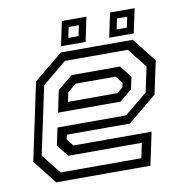

<svg xmlns="http://www.w3.org/2000/svg" viewBox="-77 -743 779 816"><g transform="rotate(-10 313.0 -335.5)"><path d="M526 -540 607 -437 576.5 -294.5 452 -191.5H180L175.5 -172L199.5 -141.5H537L507 0H100.5L19.5 -103L90.5 -437L215.5 -540ZM452.8 -437.5 493.2 -386.8 482 -333.8 429.5 -290.2H159.5L179.2 -384.2L244.2 -437.5ZM497.8 -501.8H226.5L121.8 -415.2L59.2 -122.5L126 -38H474.5L488 -102.2H171L130.2 -153.5L146.2 -228.5H442.2L541 -309.8L564 -417.8ZM427 -398.5H254.5L217.5 -368L209 -328H422L447.5 -349L451.5 -368ZM429 -566 451 -671H557L535 -566ZM221 -566 243 -671H349L327 -566ZM257.8 -595.5H301.8L311.2 -641H267.2ZM466.2 -595.5H510.2L519.8 -641H475.8Z"/></g></svg>

Font: Tourney Thin
Style: Italic
Weight: 100
Italic angle: -12°
Designer: Tyler Finck
Foundry: Etcetera Type Co
Version: Version 1.015